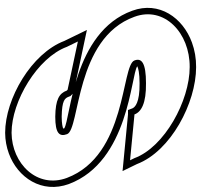

<svg xmlns="http://www.w3.org/2000/svg" viewBox="-230 -655 783 747"><g transform="rotate(-90 161.5 -281.5)"><path d="M352.7 -413 373.6 -370 185.8 -410 182.7 -413C171.6 -443 147.5 -457 81.1 -458C16.1 -458 2 -442 13.1 -412C31.9 -361 386.1 -382 469.7 -150C512.5 -34 407.3 66 274 65C143 65 -37.2 -33 -80.3 -150L-88.6 -167L87.7 -150H89.7C99.6 -123 133.6 -104 211.3 -105C290.3 -105 310 -122 300.1 -149L299.7 -150C280.5 -202 -69 -179 -157.3 -413C-199.7 -528 -102.2 -627 18.4 -628C141.4 -628 310.7 -527 352.7 -413ZM375.7 -422.8C327.4 -550.2 151.2 -653 18.3 -653C-10.2 -652.8 -37.3 -647.7 -62.3 -638.5C-155.4 -604.5 -219.9 -510.5 -180.7 -404.3C-93 -171.6 241.6 -164.1 277.3 -139C270.6 -135.1 250.3 -130 211.1 -130C134.8 -129 117 -148.2 113.1 -158.7L107.1 -175H89.7C29.9 -180.8 -27.4 -186.2 -86.2 -191.9L-130.6 -196.2L-103.3 -140.2C-53.5 -8.8 134.7 90 273.9 90C307.7 90.3 340.5 84.5 369.8 73.7C465.8 38.7 531.8 -53.9 493.2 -158.6C410.1 -389.2 72 -398.4 35.7 -423C35 -425.3 34.9 -426 34.8 -427C39.4 -429.4 54.7 -433 80.9 -433C144.9 -432 153.2 -420.8 159.2 -404.3L161.2 -399L173.6 -387L418.4 -334.9Z"/></g></svg>

Font: Nordica Plus
Style: NordicaClassicBkOpOblOl
Weight: 900
Version: Version 1.01